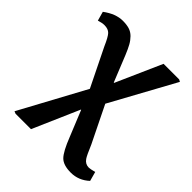

<svg xmlns="http://www.w3.org/2000/svg" viewBox="-209 -644 1002 1002"><g transform="rotate(45 292.0 -143.5)"><path d="M481.9 232.9Q427.2 232.9 402.1 208Q377 183.1 346.2 104L289.1 -36.1L287.1 -38.1L174.8 219.2H61L47.9 213.9L243.2 -147L140.1 -356.9Q119.1 -405.3 104.7 -420.7Q90.3 -436 62 -436Q45.4 -436 21 -428.2L6.8 -479Q62 -520 113.8 -520Q142.6 -520 162.8 -513.7Q183.1 -507.3 198.7 -491.5Q214.4 -475.6 225.3 -455.8Q236.3 -436 250 -402.8L307.1 -261.2L310.1 -256.8L422.9 -511.2H538.1L549.8 -504.9L355 -148.9L454.1 53.2Q478.5 111.3 488.3 125Q503.9 147.9 529.8 147.9Q540 147.9 569.8 140.1L584 191.9Q539.6 232.9 481.9 232.9Z"/></g></svg>

Font: Literata Book SemiBold
Style: Regular
Weight: 600
Designer: Latin by Veronika Burian and Jose Scaglione. Greek by Irene Vlachou. Cyrillic by Vera Evstafieva
Foundry: TypeTogether
Version: Version 2.003;PS 002.003;hotconv 1.0.88;makeotf.lib2.5.64775